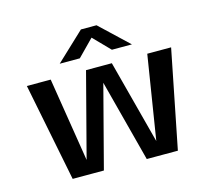

<svg xmlns="http://www.w3.org/2000/svg" viewBox="-101 -823 1051 945"><g transform="rotate(-15 425.0 -350.0)"><path d="M534.5 0 403.5 -500H490.5L622 0ZM157 0 57.5 -500H179L259 0ZM228.5 0 359 -500H446.5L316 0ZM591 0 671 -500H792.5L693 0ZM242 -564 386.5 -700H466L610 -564H508L426.5 -647.5L344.5 -564Z"/></g></svg>

Font: Trispace Thin Medium
Style: Regular
Weight: 500
Version: Version 1.210